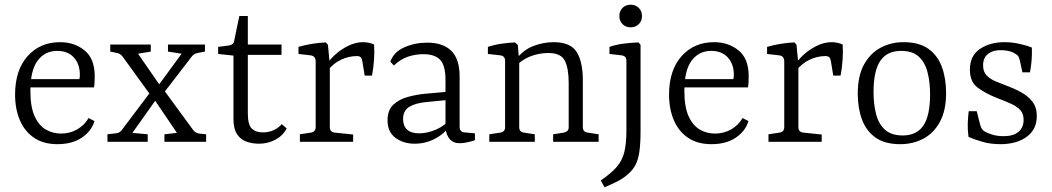

<svg xmlns="http://www.w3.org/2000/svg" viewBox="-20 -602 4464 815"><path d="M44 -200Q44 -304 97 -363.5Q150 -423 235 -423Q296 -423 339 -388Q382 -353 382 -279Q382 -270 381.5 -256Q381 -242 379 -231H90V-266H317Q318 -271 318.5 -275Q319 -279 319 -284Q319 -330 293.5 -358Q268 -386 223 -386Q171 -386 140 -345Q109 -304 109 -216Q109 -147 127.5 -107.5Q146 -68 175.5 -51.5Q205 -35 239 -35Q277 -35 308 -53Q339 -71 356 -101L381 -88Q368 -45 327 -17.5Q286 10 224 10Q164 10 124 -17.5Q84 -45 64 -92.5Q44 -140 44 -200Z M436 0V-32L471 -36Q487 -37 497 -50L628 -224H641L751 -374L693 -383V-413H850V-383L818 -377Q803 -374 794 -362L667 -197H655L542 -38L607 -32V0ZM678 0V-32L731 -38L628 -190H625L501 -361Q492 -374 477 -377L448 -383V-413H620V-383L566 -374L669 -225H672L800 -50Q809 -38 825 -35L855 -32V0Z M971 -366 906 -373V-403L952 -409Q962 -411 967.5 -415.5Q973 -420 974 -429L996 -534H1032V-413H1175V-369H1032V-121Q1032 -72 1049 -56Q1066 -40 1095 -40Q1121 -40 1141.5 -49.5Q1162 -59 1176 -75L1197 -57Q1181 -26 1149 -9Q1117 8 1079 8Q1052 8 1027 -0.5Q1002 -9 986.5 -32Q971 -55 971 -97Z M1366 -327Q1377 -346 1401 -368.5Q1425 -391 1457 -407Q1489 -423 1521 -423Q1532 -423 1545 -420.5Q1558 -418 1568 -413Q1570 -383 1567.5 -346.5Q1565 -310 1559 -281H1528L1518 -342Q1516 -354 1511 -359Q1506 -364 1495 -364Q1461 -364 1427.5 -348.5Q1394 -333 1367 -298ZM1380 -328V-62Q1380 -41 1402 -39L1479 -31V0H1253V-32L1299 -39Q1320 -42 1320 -62V-341Q1320 -364 1299 -367L1247 -373V-403Q1274 -411 1305 -416Q1336 -421 1363 -422L1372 -412Z M1740 8Q1692 8 1658.5 -17Q1625 -42 1625 -91Q1625 -135 1650 -158Q1675 -181 1712.5 -191Q1750 -201 1785 -204L1884 -213V-178L1792 -169Q1745 -165 1718 -149Q1691 -133 1691 -96Q1691 -68 1708 -52Q1725 -36 1759 -36Q1795 -36 1832 -52.5Q1869 -69 1887 -94L1895 -78Q1875 -41 1832.5 -16.5Q1790 8 1740 8ZM1637 -340Q1651 -381 1696 -401Q1741 -421 1793 -421Q1861 -421 1896 -386Q1931 -351 1931 -277V-64Q1931 -41 1953 -40L1996 -36V-7Q1989 -4 1968.5 1Q1948 6 1932 6Q1904 6 1889 -11.5Q1874 -29 1871 -58V-263Q1871 -324 1848.5 -348Q1826 -372 1777 -372Q1742 -372 1710.5 -361Q1679 -350 1652 -324Z M2328 0V-32L2373 -39Q2382 -41 2388 -46Q2394 -51 2394 -62V-249Q2394 -312 2377.5 -344.5Q2361 -377 2308 -377Q2267 -377 2229.5 -362Q2192 -347 2163 -315L2166 -345Q2200 -390 2243.5 -406.5Q2287 -423 2330 -423Q2402 -423 2428 -381Q2454 -339 2454 -263V-62Q2454 -42 2475 -39L2521 -32V0ZM2057 0V-32L2103 -39Q2124 -42 2124 -62V-344Q2124 -364 2104 -367L2051 -373V-403Q2078 -412 2109 -416.5Q2140 -421 2166 -422L2178 -411L2184 -340V-62Q2184 -42 2204 -39L2250 -32V0Z M2699 -412V-46Q2699 8 2694 42Q2689 76 2677.5 98Q2666 120 2644 139Q2623 157 2597.5 169.5Q2572 182 2546 193L2530 164Q2574 134 2597.5 107Q2621 80 2630 44Q2639 8 2639 -49V-344Q2639 -364 2619 -367L2567 -373V-403Q2596 -413 2629 -417Q2662 -421 2690 -422ZM2705 -534Q2705 -513 2691.5 -499.5Q2678 -486 2657 -486Q2636 -486 2622.5 -499.5Q2609 -513 2609 -534Q2609 -555 2622.5 -568.5Q2636 -582 2657 -582Q2678 -582 2691.5 -568.5Q2705 -555 2705 -534Z M2820 -200Q2820 -304 2873 -363.5Q2926 -423 3011 -423Q3072 -423 3115 -388Q3158 -353 3158 -279Q3158 -270 3157.5 -256Q3157 -242 3155 -231H2866V-266H3093Q3094 -271 3094.5 -275Q3095 -279 3095 -284Q3095 -330 3069.5 -358Q3044 -386 2999 -386Q2947 -386 2916 -345Q2885 -304 2885 -216Q2885 -147 2903.5 -107.5Q2922 -68 2951.5 -51.5Q2981 -35 3015 -35Q3053 -35 3084 -53Q3115 -71 3132 -101L3157 -88Q3144 -45 3103 -17.5Q3062 10 3000 10Q2940 10 2900 -17.5Q2860 -45 2840 -92.5Q2820 -140 2820 -200Z M3355 -327Q3366 -346 3390 -368.5Q3414 -391 3446 -407Q3478 -423 3510 -423Q3521 -423 3534 -420.5Q3547 -418 3557 -413Q3559 -383 3556.5 -346.5Q3554 -310 3548 -281H3517L3507 -342Q3505 -354 3500 -359Q3495 -364 3484 -364Q3450 -364 3416.5 -348.5Q3383 -333 3356 -298ZM3369 -328V-62Q3369 -41 3391 -39L3468 -31V0H3242V-32L3288 -39Q3309 -42 3309 -62V-341Q3309 -364 3288 -367L3236 -373V-403Q3263 -411 3294 -416Q3325 -421 3352 -422L3361 -412Z M3928 -201Q3928 -254 3917 -296Q3906 -338 3879.5 -362Q3853 -386 3805 -386Q3745 -386 3716.5 -343.5Q3688 -301 3688 -211Q3688 -159 3699 -117Q3710 -75 3737 -51Q3764 -27 3812 -27Q3871 -27 3899.5 -69Q3928 -111 3928 -201ZM3621 -204Q3621 -280 3647.5 -328Q3674 -376 3718 -399.5Q3762 -423 3815 -423Q3881 -423 3920.5 -395Q3960 -367 3978 -318Q3996 -269 3996 -207Q3996 -133 3969.5 -84.5Q3943 -36 3899 -13Q3855 10 3801 10Q3736 10 3696.5 -18Q3657 -46 3639 -94.5Q3621 -143 3621 -204Z M4091 -21Q4087 -51 4088 -79Q4089 -107 4092 -130H4126L4140 -75Q4145 -53 4158 -45Q4169 -38 4190.5 -31Q4212 -24 4240 -24Q4282 -24 4303.5 -42.5Q4325 -61 4325 -93Q4325 -118 4312.5 -133Q4300 -148 4275 -160Q4250 -172 4212 -186Q4162 -206 4129.5 -230.5Q4097 -255 4097 -306Q4097 -366 4140 -394.5Q4183 -423 4244 -423Q4275 -423 4307 -416Q4339 -409 4360 -400Q4361 -373 4359 -347Q4357 -321 4352 -295H4320L4309 -345Q4307 -355 4303 -362Q4299 -369 4288 -375Q4281 -380 4267.5 -384Q4254 -388 4234 -389Q4200 -391 4176.5 -375Q4153 -359 4153 -324Q4153 -298 4167.5 -282.5Q4182 -267 4204.5 -257.5Q4227 -248 4251 -239Q4284 -227 4313.5 -211Q4343 -195 4362 -171Q4381 -147 4381 -109Q4381 -53 4338.5 -21.5Q4296 10 4226 10Q4184 10 4148.5 -0.5Q4113 -11 4091 -21Z"/></svg>

Font: Rasa Light
Style: Regular
Weight: 300
Designer: Anna Giedrys (Yrsa+Rasa design), David Brezina (Yrsa art-direction, Rasa art-direction, design)
Foundry: Rosetta Type Foundry
Version: Version 2.004